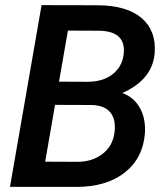

<svg xmlns="http://www.w3.org/2000/svg" viewBox="-20 -731 657 751"><path d="M19 0 142.6 -710.9 360.8 -710.4Q476.1 -710 533.9 -660.4Q591.8 -610.8 585 -522.9Q576.2 -419.4 458.5 -367.2Q502.4 -351.6 526.4 -310.1Q550.3 -268.6 546.9 -210.9Q540 -113.3 468.5 -56.6Q397 0 279.8 0ZM195.3 -320.8 156.7 -98.6 283.2 -98.1Q340.3 -98.1 380.4 -128.4Q420.4 -158.7 427.7 -211.4Q434.6 -261.7 412.6 -290Q390.6 -318.4 339.8 -320.3ZM210.9 -411.6 321.8 -411.1Q381.3 -411.1 418.9 -439.5Q456.5 -467.8 463.4 -516.1Q475.6 -607.4 371.1 -610.8L245.6 -611.3Z"/></svg>

Font: RobotoDraft Medium
Style: Italic
Weight: 500
Italic angle: -12°
Version: Version 2.001152; 2014